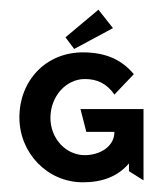

<svg xmlns="http://www.w3.org/2000/svg" viewBox="-20 -372 335 396"><path d="M276 -147H146L158 -100H216C216 -69 185 -52 155 -52C116 -52 84 -86 84 -129C84 -173 116 -209 155 -209C180 -209 200 -200 216 -177L256 -219C232 -248 199 -264 151 -264C74 -264 20 -205 20 -130C20 -56 78 4 151 4C191 4 223 -8 246 -35V-19L276 0ZM115 -295 133 -271 213 -314 183 -352Z"/></svg>

Font: Hussar Tani
Style: Dwa
Weight: 700
Foundry: Cannot Into Space Fonts
Version: Version 0.92